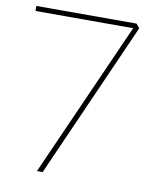

<svg xmlns="http://www.w3.org/2000/svg" viewBox="-80 -764 688 827"><g transform="rotate(10 264.0 -350.0)"><path d="M138 0 446 -693 454 -678H12V-700H450L465 -682L163 0Z"/></g></svg>

Font: Lexend Exa Thin
Style: Regular
Weight: 250
Designer: Bonnie Shaver-Troup, Thomas Jockin
Foundry: Lexend
Version: Version 1.007